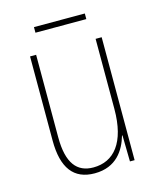

<svg xmlns="http://www.w3.org/2000/svg" viewBox="-101 -779 660 795"><g transform="rotate(-15 229.0 -381.0)"><path d="M338 -706H120V-682H338ZM380 -593H354V-293C354 -148 296 -81 208 -81C138 -81 99 -128 99 -239V-593H73V-232C73 -115 117 -56 207 -56C300 -56 339 -119 356 -178H358L360 -66H380Z"/></g></svg>

Font: Noto Sans Malayalam UI Condensed Thin
Style: Regular
Weight: 100
Width: 3
Designer: Jelle Bosma - Monotype Design Team
Foundry: Monotype Imaging Inc.
Version: Version 2.104